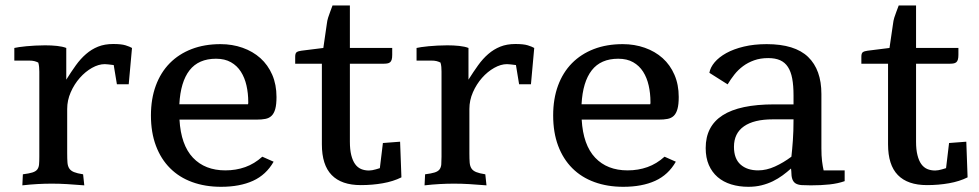

<svg xmlns="http://www.w3.org/2000/svg" viewBox="-20 -682 3636 713"><path d="M226.1 -386.2Q244.1 -415 261.7 -439.5Q279.3 -463.9 299.6 -481.4Q319.8 -499 344.2 -508.8Q368.7 -518.6 400.4 -518.6Q430.7 -518.6 446.3 -513.7Q461.9 -508.8 470.2 -503.9L458 -369.1H414.1L402.3 -440.4Q389.2 -441.9 381.8 -442.9Q374.5 -443.8 369.1 -443.8Q346.2 -443.8 321.5 -429.9Q296.9 -416 276.4 -392.8Q255.9 -369.6 242.7 -339.6Q229.5 -309.6 229.5 -277.3V-112.8Q229.5 -92.3 230.5 -78.9Q231.4 -65.4 237.1 -56.6Q242.7 -47.9 254.6 -43Q266.6 -38.1 288.6 -34.7L293 6.3Q257.8 3.4 229 1.7Q200.2 0 172.4 0Q146 0 119.4 1.5Q92.8 2.9 63 6.3L64.9 -34.7Q87.9 -37.6 100.3 -41.5Q112.8 -45.4 118.4 -52.7Q124 -60.1 125 -71.3Q126 -82.5 126 -100.1V-416Q126 -424.8 125.2 -433.3Q124.5 -441.9 122.1 -449.7Q115.2 -453.1 107.4 -455.1Q99.6 -457 88.4 -457H33.2V-503.9Q39.1 -505.4 50.8 -507.1Q62.5 -508.8 77.9 -510.3Q93.3 -511.7 111.1 -512.7Q128.9 -513.7 147.5 -513.7Q170.9 -513.7 191.7 -511.5Q212.4 -509.3 226.1 -503.9Z M900.9 -294.9Q901.9 -296.9 901.9 -298.8Q901.9 -300.8 901.9 -303.2Q901.9 -335.4 895.3 -364.5Q888.7 -393.6 874.5 -415.8Q860.4 -438 837.6 -450.9Q814.9 -463.9 782.2 -463.9Q717.3 -463.9 683.8 -420.9Q650.4 -377.9 646 -294.9ZM996.1 -81.5Q968.3 -32.7 919.4 -10.5Q870.6 11.7 800.8 11.7Q741.7 11.7 693.6 -5.9Q645.5 -23.4 611.6 -57.4Q577.6 -91.3 559.1 -140.6Q540.5 -189.9 540.5 -253.4Q540.5 -314.9 558.6 -364Q576.7 -413.1 610.4 -447.3Q644 -481.4 691.7 -499.8Q739.3 -518.1 798.8 -518.1Q842.8 -518.1 880.9 -504.6Q918.9 -491.2 947 -466.1Q975.1 -440.9 991 -404.3Q1006.8 -367.7 1006.8 -321.8Q1006.8 -293.9 1002.2 -277.3Q997.6 -260.7 988.5 -252Q979.5 -243.2 965.6 -240.5Q951.7 -237.8 932.6 -237.8H646.5Q651.9 -143.6 696.5 -96.4Q741.2 -49.3 816.9 -49.3Q856.4 -49.3 890.6 -61.5Q924.8 -73.7 954.1 -100.1Z M1193.8 -594.2Q1194.8 -604.5 1198.5 -616.5Q1202.1 -628.4 1206.1 -638.2L1214.8 -661.6H1279.3V-503.9H1436.5V-478.5Q1436.5 -467.3 1434.6 -460.7Q1432.6 -454.1 1428.5 -450.7Q1424.3 -447.3 1417.7 -446.3Q1411.1 -445.3 1401.9 -445.3H1279.3V-155.8Q1279.3 -126.5 1284.4 -106Q1289.6 -85.4 1298.6 -72.8Q1307.6 -60.1 1320.8 -54.4Q1334 -48.8 1350.1 -48.8Q1355.5 -48.8 1362.5 -50Q1369.6 -51.3 1376 -53.2Q1383.3 -55.2 1390.6 -57.6Q1392.6 -73.7 1394.5 -89.8Q1396.5 -104 1398.2 -120.1Q1399.9 -136.2 1401.9 -150.9L1465.8 -155.8L1470.7 -23.4Q1440.4 -8.3 1401.6 -1.5Q1362.8 5.4 1319.8 5.4Q1248 5.4 1211.7 -32Q1175.3 -69.3 1175.3 -146V-445.3H1076.2V-471.7Q1076.2 -484.4 1081.8 -488.3Q1087.4 -492.2 1099.1 -493.7L1180.7 -503.9Z M1719.7 -386.2Q1737.8 -415 1755.4 -439.5Q1772.9 -463.9 1793.2 -481.4Q1813.5 -499 1837.9 -508.8Q1862.3 -518.6 1894 -518.6Q1924.3 -518.6 1939.9 -513.7Q1955.6 -508.8 1963.9 -503.9L1951.7 -369.1H1907.7L1896 -440.4Q1882.8 -441.9 1875.5 -442.9Q1868.2 -443.8 1862.8 -443.8Q1839.8 -443.8 1815.2 -429.9Q1790.5 -416 1770 -392.8Q1749.5 -369.6 1736.3 -339.6Q1723.1 -309.6 1723.1 -277.3V-112.8Q1723.1 -92.3 1724.1 -78.9Q1725.1 -65.4 1730.7 -56.6Q1736.3 -47.9 1748.3 -43Q1760.3 -38.1 1782.2 -34.7L1786.6 6.3Q1751.5 3.4 1722.7 1.7Q1693.8 0 1666 0Q1639.6 0 1613 1.5Q1586.4 2.9 1556.6 6.3L1558.6 -34.7Q1581.5 -37.6 1594 -41.5Q1606.4 -45.4 1612.1 -52.7Q1617.7 -60.1 1618.7 -71.3Q1619.6 -82.5 1619.6 -100.1V-416Q1619.6 -424.8 1618.9 -433.3Q1618.2 -441.9 1615.7 -449.7Q1608.9 -453.1 1601.1 -455.1Q1593.3 -457 1582 -457H1526.9V-503.9Q1532.7 -505.4 1544.4 -507.1Q1556.2 -508.8 1571.5 -510.3Q1586.9 -511.7 1604.7 -512.7Q1622.6 -513.7 1641.1 -513.7Q1664.6 -513.7 1685.3 -511.5Q1706.1 -509.3 1719.7 -503.9Z M2394.5 -294.9Q2395.5 -296.9 2395.5 -298.8Q2395.5 -300.8 2395.5 -303.2Q2395.5 -335.4 2388.9 -364.5Q2382.3 -393.6 2368.2 -415.8Q2354 -438 2331.3 -450.9Q2308.6 -463.9 2275.9 -463.9Q2210.9 -463.9 2177.5 -420.9Q2144 -377.9 2139.6 -294.9ZM2489.7 -81.5Q2461.9 -32.7 2413.1 -10.5Q2364.3 11.7 2294.4 11.7Q2235.4 11.7 2187.3 -5.9Q2139.2 -23.4 2105.2 -57.4Q2071.3 -91.3 2052.7 -140.6Q2034.2 -189.9 2034.2 -253.4Q2034.2 -314.9 2052.2 -364Q2070.3 -413.1 2104 -447.3Q2137.7 -481.4 2185.3 -499.8Q2232.9 -518.1 2292.5 -518.1Q2336.4 -518.1 2374.5 -504.6Q2412.6 -491.2 2440.7 -466.1Q2468.8 -440.9 2484.6 -404.3Q2500.5 -367.7 2500.5 -321.8Q2500.5 -293.9 2495.8 -277.3Q2491.2 -260.7 2482.2 -252Q2473.1 -243.2 2459.2 -240.5Q2445.3 -237.8 2426.3 -237.8H2140.1Q2145.5 -143.6 2190.2 -96.4Q2234.9 -49.3 2310.5 -49.3Q2350.1 -49.3 2384.3 -61.5Q2418.5 -73.7 2447.8 -100.1Z M2918.9 -100.1Q2921.9 -126.5 2924.3 -159.9Q2926.8 -193.4 2926.8 -238.8H2849.6Q2779.8 -238.8 2742.7 -212.9Q2705.6 -187 2705.6 -136.7Q2705.6 -92.8 2730 -71Q2754.4 -49.3 2795.4 -49.3Q2826.2 -49.3 2857.9 -63.7Q2889.6 -78.1 2918.9 -100.1ZM3116.7 -9.3Q3091.8 -0.5 3060.5 2.9Q3029.3 6.3 2991.2 6.3Q2971.2 6.3 2957.3 5.4Q2943.4 4.4 2934.8 -0.7Q2926.3 -5.9 2922.4 -16.6Q2918.5 -27.3 2918.5 -46.4L2917.5 -56.2Q2902.8 -43 2886.2 -30.8Q2869.6 -18.6 2850.1 -9Q2830.6 0.5 2808.1 6.1Q2785.6 11.7 2759.3 11.7Q2724.6 11.7 2695.3 2.7Q2666 -6.3 2645 -24.4Q2624 -42.5 2612.3 -69.3Q2600.6 -96.2 2600.6 -132.3Q2600.6 -213.4 2663.6 -253.9Q2726.6 -294.4 2855 -294.4H2926.8V-327.6Q2926.8 -364.3 2921.9 -390.4Q2917 -416.5 2906 -433.3Q2895 -450.2 2877 -458.3Q2858.9 -466.3 2833 -466.3Q2803.7 -466.3 2780.5 -458Q2757.3 -449.7 2739.3 -436.3Q2721.2 -422.9 2707.3 -405.3Q2693.4 -387.7 2682.1 -368.7L2614.3 -411.6Q2617.7 -431.6 2633.8 -450.7Q2649.9 -469.7 2677.2 -484.9Q2704.6 -500 2742.4 -509Q2780.3 -518.1 2827.1 -518.1Q2931.6 -518.1 2981 -470.5Q3030.3 -422.9 3030.3 -333V-131.3Q3030.3 -103.5 3032.7 -83.7Q3035.2 -64 3038.6 -49.3H3116.7Z M3296.4 -594.2Q3297.4 -604.5 3301 -616.5Q3304.7 -628.4 3308.6 -638.2L3317.4 -661.6H3381.8V-503.9H3539.1V-478.5Q3539.1 -467.3 3537.1 -460.7Q3535.2 -454.1 3531 -450.7Q3526.9 -447.3 3520.3 -446.3Q3513.7 -445.3 3504.4 -445.3H3381.8V-155.8Q3381.8 -126.5 3387 -106Q3392.1 -85.4 3401.1 -72.8Q3410.2 -60.1 3423.3 -54.4Q3436.5 -48.8 3452.6 -48.8Q3458 -48.8 3465.1 -50Q3472.2 -51.3 3478.5 -53.2Q3485.8 -55.2 3493.2 -57.6Q3495.1 -73.7 3497.1 -89.8Q3499 -104 3500.7 -120.1Q3502.4 -136.2 3504.4 -150.9L3568.4 -155.8L3573.2 -23.4Q3543 -8.3 3504.2 -1.5Q3465.3 5.4 3422.4 5.4Q3350.6 5.4 3314.2 -32Q3277.8 -69.3 3277.8 -146V-445.3H3178.7V-471.7Q3178.7 -484.4 3184.3 -488.3Q3189.9 -492.2 3201.7 -493.7L3283.2 -503.9Z"/></svg>

Font: Tienne
Style: Regular
Weight: 400
Designer: vernon adams
Foundry: vernon adams
Version: Version 1.001